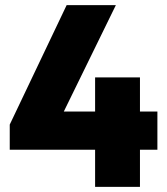

<svg xmlns="http://www.w3.org/2000/svg" viewBox="-20 -729 653 749"><path d="M18 -243 240 -709H432L204 -243ZM18 -145V-243L70 -294H594V-145ZM351 0V-427H526V0Z"/></svg>

Font: Outfit Thin ExtraBold
Style: Regular
Weight: 800
Version: Version 1.100;gftools[0.9.27]